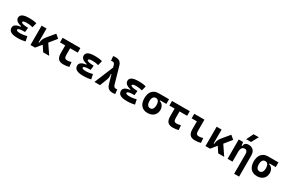

<svg xmlns="http://www.w3.org/2000/svg" viewBox="189 -2512 6654 4453"><g transform="rotate(30 3515.5 -285.0)"><path d="M305.7 9.8C390.6 9.8 461.9 0.5 516.1 -13.7L489.3 -142.1C445.3 -130.9 394 -115.2 309.6 -115.2C241.7 -115.2 208 -127.9 208 -153.8C208 -183.6 265.1 -198.2 379.9 -198.2H395.5L407.2 -316.4C283.7 -319.8 222.7 -335.9 222.7 -364.7C222.7 -390.1 256.3 -402.3 324.2 -402.3C387.2 -402.3 441.4 -395 489.3 -379.9L521 -502.9C478 -519.5 409.7 -527.3 313.5 -527.3C162.6 -527.3 87.4 -486.8 87.4 -405.3C87.4 -338.9 140.1 -293.9 246.6 -270.5V-253.4C130.4 -239.7 72.8 -198.2 72.8 -128.4C72.8 -35.6 149.9 9.8 305.7 9.8Z M654.8 0H777.3L897.9 -148.4L995.1 0H1155.8L984.4 -253.9L1139.6 -444.8L1042.5 -527.3L880.9 -331.5C833 -274.4 807.6 -213.4 805.7 -148.4H787.1V-517.6H654.8Z M1535.2 9.8C1587.9 9.8 1639.6 3.9 1689.9 -10.7L1678.2 -134.3C1638.7 -121.6 1601.1 -115.7 1574.2 -115.7C1502.9 -115.7 1489.7 -150.9 1489.7 -232.9V-394.5H1692.9V-517.6H1217.3V-394.5H1357.9V-195.3C1357.9 -51.8 1409.7 9.8 1535.2 9.8Z M2063.5 9.8C2148.4 9.8 2219.7 0.5 2273.9 -13.7L2247.1 -142.1C2203.1 -130.9 2151.9 -115.2 2067.4 -115.2C1999.5 -115.2 1965.8 -127.9 1965.8 -153.8C1965.8 -183.6 2022.9 -198.2 2137.7 -198.2H2153.3L2165 -316.4C2041.5 -319.8 1980.5 -335.9 1980.5 -364.7C1980.5 -390.1 2014.2 -402.3 2082 -402.3C2145 -402.3 2199.2 -395 2247.1 -379.9L2278.8 -502.9C2235.8 -519.5 2167.5 -527.3 2071.3 -527.3C1920.4 -527.3 1845.2 -486.8 1845.2 -405.3C1845.2 -338.9 1897.9 -293.9 2004.4 -270.5V-253.4C1888.2 -239.7 1830.6 -198.2 1830.6 -128.4C1830.6 -35.6 1907.7 9.8 2063.5 9.8Z M2865.2 9.8C2888.2 9.8 2903.8 8.3 2925.3 3.9L2913.6 -115.2C2898.9 -112.3 2889.6 -111.3 2878.9 -111.3C2843.8 -111.3 2817.9 -130.4 2806.6 -170.4L2679.2 -615.2C2651.4 -712.9 2595.7 -742.2 2503.9 -742.2C2481 -742.2 2465.3 -740.7 2443.8 -736.3L2455.6 -617.2C2470.2 -620.1 2478.5 -621.1 2490.2 -621.1C2523.4 -621.1 2546.4 -610.4 2557.6 -570.3L2576.7 -504.4L2368.2 0H2518.1L2592.8 -194.3C2609.9 -239.3 2617.7 -294.4 2605 -350.6L2619.1 -355L2686 -122.6C2715.3 -21 2772 9.8 2865.2 9.8Z M3235.4 9.8C3320.3 9.8 3391.6 0.5 3445.8 -13.7L3418.9 -142.1C3375 -130.9 3323.7 -115.2 3239.3 -115.2C3171.4 -115.2 3137.7 -127.9 3137.7 -153.8C3137.7 -183.6 3194.8 -198.2 3309.6 -198.2H3325.2L3336.9 -316.4C3213.4 -319.8 3152.3 -335.9 3152.3 -364.7C3152.3 -390.1 3186 -402.3 3253.9 -402.3C3316.9 -402.3 3371.1 -395 3418.9 -379.9L3450.7 -502.9C3407.7 -519.5 3339.4 -527.3 3243.2 -527.3C3092.3 -527.3 3017.1 -486.8 3017.1 -405.3C3017.1 -338.9 3069.8 -293.9 3176.3 -270.5V-253.4C3060.1 -239.7 3002.4 -198.2 3002.4 -128.4C3002.4 -35.6 3079.6 9.8 3235.4 9.8Z M3791.5 9.8C3928.7 9.8 4019 -74.2 4019 -201.2C4019 -289.1 3968.3 -360.8 3900.9 -372.6V-392.1H4067.4V-517.6H3791.5C3644 -517.6 3559.1 -421.4 3559.1 -253.9C3559.1 -85.9 3644 9.8 3791.5 9.8ZM3791.5 -115.7C3729.5 -115.7 3694.3 -165.5 3694.3 -253.9C3694.3 -342.3 3729.5 -392.1 3791.5 -392.1C3850.1 -392.1 3883.8 -342.3 3883.8 -253.9C3883.8 -165.5 3850.1 -115.7 3791.5 -115.7Z M4464.8 9.8C4517.6 9.8 4569.3 3.9 4619.6 -10.7L4607.9 -134.3C4568.4 -121.6 4530.8 -115.7 4503.9 -115.7C4432.6 -115.7 4419.4 -150.9 4419.4 -232.9V-394.5H4622.6V-517.6H4147V-394.5H4287.6V-195.3C4287.6 -51.8 4339.4 9.8 4464.8 9.8Z M5060.5 9.8C5116.2 9.8 5162.1 3.9 5215.3 -10.7L5203.6 -134.3C5160.6 -121.6 5128.9 -115.7 5099.6 -115.7C5028.3 -115.7 5015.1 -150.9 5015.1 -232.9V-517.6H4742.7V-396H4883.3V-195.3C4883.3 -51.8 4935.1 9.8 5060.5 9.8Z M5342.3 0H5464.8L5585.4 -148.4L5682.6 0H5843.3L5671.9 -253.9L5827.1 -444.8L5730 -527.3L5568.4 -331.5C5520.5 -274.4 5495.1 -213.4 5493.2 -148.4H5474.6V-517.6H5342.3Z M6239.3 224.6H6371.6V-336.9C6371.6 -458 6309.1 -527.3 6199.7 -527.3C6122.6 -527.3 6087.9 -493.2 6078.1 -423.8H6063.5L6051.3 -517.6H5933.1V0H6065.4V-258.3C6065.4 -355.5 6099.1 -402.8 6165 -402.8C6212.4 -402.8 6239.3 -367.2 6239.3 -304.2ZM6080.1 -609.4H6210.4L6311 -794.9H6170.9Z M6721.2 9.8C6858.4 9.8 6948.7 -74.2 6948.7 -201.2C6948.7 -289.1 6897.9 -360.8 6830.6 -372.6V-392.1H6997.1V-517.6H6721.2C6573.7 -517.6 6488.8 -421.4 6488.8 -253.9C6488.8 -85.9 6573.7 9.8 6721.2 9.8ZM6721.2 -115.7C6659.2 -115.7 6624 -165.5 6624 -253.9C6624 -342.3 6659.2 -392.1 6721.2 -392.1C6779.8 -392.1 6813.5 -342.3 6813.5 -253.9C6813.5 -165.5 6779.8 -115.7 6721.2 -115.7Z"/></g></svg>

Font: Cascadia Mono NF
Style: Bold
Weight: 700
Monospace: yes
Designer: Aaron Bell
Foundry: Saja Typeworks
Version: Version 2404.023